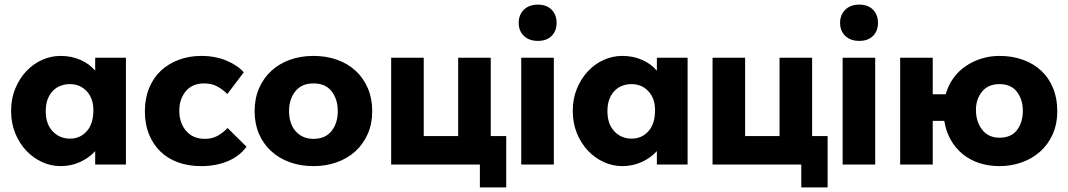

<svg xmlns="http://www.w3.org/2000/svg" viewBox="-20 -712 4624 831"><path d="M242 7Q201 7 162.5 -10.5Q124 -28 94 -59.5Q64 -91 46 -135Q28 -179 28 -232Q28 -285 46 -328.5Q64 -372 93.5 -403.5Q123 -435 161.5 -452.5Q200 -470 242 -470Q290 -470 329 -452.5Q368 -435 392 -406V-462H525V0H392V-58Q366 -29 327 -11Q288 7 242 7ZM283 -112Q326 -112 354.5 -143Q383 -174 384 -230V-242Q382 -290 353.5 -319Q325 -348 282 -348Q262 -348 243 -341Q224 -334 209.5 -319.5Q195 -305 186.5 -283Q178 -261 178 -231Q178 -175 208 -143.5Q238 -112 283 -112Z M851 7Q795 7 750 -9.5Q705 -26 673.5 -57Q642 -88 624.5 -131.5Q607 -175 607 -229Q607 -286 625.5 -331Q644 -376 677 -406.5Q710 -437 754.5 -453.5Q799 -470 851 -470Q912 -470 960.5 -449.5Q1009 -429 1035 -399L964 -305Q944 -325 920 -338Q896 -351 864 -351Q812 -351 784 -317Q756 -283 756 -233Q756 -180 785.5 -145.5Q815 -111 867 -111Q898 -111 921.5 -124Q945 -137 965 -158L1047 -77Q1016 -35 965 -14Q914 7 851 7Z M1337 7Q1281 7 1234 -10Q1187 -27 1153 -58.5Q1119 -90 1100.5 -133.5Q1082 -177 1082 -231Q1082 -286 1101.5 -330.5Q1121 -375 1155 -406Q1189 -437 1235.5 -453.5Q1282 -470 1337 -470Q1393 -470 1440 -453Q1487 -436 1520.5 -404.5Q1554 -373 1572.5 -329Q1591 -285 1591 -231Q1591 -176 1571.5 -132Q1552 -88 1518 -57Q1484 -26 1437.5 -9.5Q1391 7 1337 7ZM1337 -111Q1388 -111 1415 -145Q1442 -179 1442 -231Q1442 -282 1415.5 -316.5Q1389 -351 1337 -351Q1285 -351 1258 -316.5Q1231 -282 1231 -231Q1231 -207 1237.5 -185Q1244 -163 1257.5 -146.5Q1271 -130 1291 -120.5Q1311 -111 1337 -111Z M2057 0H1673V-462H1814V-123H1963V-462H2104V-123H2171V99H2057Z M2236 -462H2377V0H2236ZM2308 -535Q2270 -535 2247.5 -556.5Q2225 -578 2225 -613Q2225 -648 2247.5 -670Q2270 -692 2308 -692Q2346 -692 2367.5 -670Q2389 -648 2389 -613Q2389 -578 2367.5 -556.5Q2346 -535 2308 -535Z M2673 7Q2632 7 2593.5 -10.5Q2555 -28 2525 -59.5Q2495 -91 2477 -135Q2459 -179 2459 -232Q2459 -285 2477 -328.5Q2495 -372 2524.5 -403.5Q2554 -435 2592.5 -452.5Q2631 -470 2673 -470Q2721 -470 2760 -452.5Q2799 -435 2823 -406V-462H2956V0H2823V-58Q2797 -29 2758 -11Q2719 7 2673 7ZM2714 -112Q2757 -112 2785.5 -143Q2814 -174 2815 -230V-242Q2813 -290 2784.5 -319Q2756 -348 2713 -348Q2693 -348 2674 -341Q2655 -334 2640.5 -319.5Q2626 -305 2617.5 -283Q2609 -261 2609 -231Q2609 -175 2639 -143.5Q2669 -112 2714 -112Z M3448 0H3064V-462H3205V-123H3354V-462H3495V-123H3562V99H3448Z M3627 -462H3768V0H3627ZM3699 -535Q3661 -535 3638.5 -556.5Q3616 -578 3616 -613Q3616 -648 3638.5 -670Q3661 -692 3699 -692Q3737 -692 3758.5 -670Q3780 -648 3780 -613Q3780 -578 3758.5 -556.5Q3737 -535 3699 -535Z M3876 -462H4017V-304H4073Q4084 -343 4106.5 -374Q4129 -405 4160 -426Q4191 -447 4228 -458.5Q4265 -470 4306 -470Q4361 -470 4407 -453.5Q4453 -437 4486 -406.5Q4519 -376 4537.5 -331.5Q4556 -287 4556 -232Q4556 -175 4536 -130.5Q4516 -86 4481.5 -55.5Q4447 -25 4401.5 -9Q4356 7 4306 7Q4258 7 4217.5 -6.5Q4177 -20 4146 -45.5Q4115 -71 4094.5 -107.5Q4074 -144 4067 -189H4017V0H3876ZM4306 -116Q4357 -116 4382 -149.5Q4407 -183 4407 -232Q4407 -281 4381.5 -314.5Q4356 -348 4306 -348Q4257 -348 4230.5 -315.5Q4204 -283 4204 -236Q4204 -185 4231 -150.5Q4258 -116 4306 -116Z"/></svg>

Font: Tilda Sans Extra Bold
Style: Regular
Weight: 800
Designer: ParaType Ltd
Foundry: ParaType Ltd
Version: Version 1.009